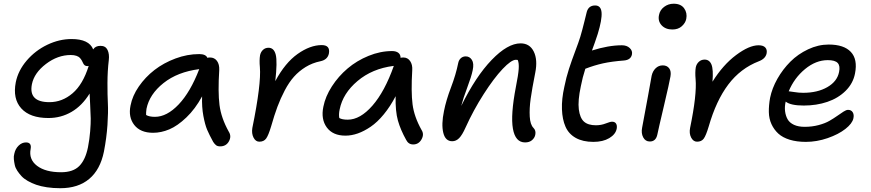

<svg xmlns="http://www.w3.org/2000/svg" viewBox="-20 -742 4634 1022"><path d="M300.8 259.8Q262.7 259.8 230 254.9Q197.3 250 172.9 241.5Q148.4 232.9 127.9 221.2Q107.4 209.5 94.7 195.8Q82 182.1 72 167Q62 151.9 58.6 136.2Q55.2 120.6 53.7 105.2Q52.2 89.8 56.2 76.2Q61.5 50.3 79.1 33.2Q96.7 16.1 118.2 16.1Q149.4 16.1 143.1 50.8Q132.3 106.4 177.2 140.6Q222.2 174.8 305.2 174.8Q369.1 174.8 401.9 141.8Q434.6 108.9 448.2 42Q456.5 0 460 -43.5Q463.4 -86.9 462.9 -111.1Q462.4 -135.3 460 -182.6Q457.5 -230 457 -244.1Q417 -179.2 360.8 -146.5Q304.7 -113.8 237.8 -113.8Q139.6 -113.8 93.3 -165Q46.9 -216.3 64 -304.2Q76.7 -366.7 122.3 -419.9Q168 -473.1 231.7 -503.7Q295.4 -534.2 360.8 -534.2Q454.1 -534.2 476.1 -479Q487.3 -498 515.1 -498Q542 -498 552.5 -476.1Q563 -454.1 559.1 -421.9Q552.2 -363.8 552 -300.3Q551.8 -236.8 554.2 -191.2Q556.6 -145.5 552 -76.9Q547.4 -8.3 533.2 64.9Q513.7 161.1 454.8 210.4Q396 259.8 300.8 259.8ZM149.9 -293.9Q130.9 -198.2 243.2 -198.2Q311 -198.2 366.2 -245.4Q421.4 -292.5 452.1 -391.1Q450.2 -390.1 444.8 -390.1Q436.5 -390.1 430.9 -394.5Q425.3 -398.9 422.6 -405.5Q419.9 -412.1 415.5 -419.7Q411.1 -427.2 405.3 -433.8Q399.4 -440.4 387 -444.8Q374.5 -449.2 356.9 -449.2Q287.1 -449.2 224.6 -401.6Q162.1 -354 149.9 -293.9Z M794.9 -35.2Q727.1 -35.2 694.6 -76.9Q662.1 -118.7 674.8 -180.2Q684.6 -231.9 719 -281.7Q753.4 -331.5 802.2 -369.4Q851.1 -407.2 914.1 -430.7Q977.1 -454.1 1040.5 -454.1Q1075.7 -454.1 1084 -434.1Q1088.9 -436 1097.7 -436Q1121.6 -436 1135 -417.7Q1148.4 -399.4 1147 -369.1Q1139.6 -252.4 1148.4 -183.1Q1157.2 -113.8 1197.8 -41Q1213.4 -16.6 1198.5 10.3Q1183.6 37.1 1151.9 37.1Q1138.2 37.1 1130.4 31.2Q1122.6 25.4 1114.7 13.2Q1093.8 -24.9 1082.5 -51.5Q1071.3 -78.1 1062.5 -125Q1053.7 -171.9 1055.7 -229Q1019 -161.6 971.9 -116.7Q924.8 -71.8 881.3 -53.5Q837.9 -35.2 794.9 -35.2ZM759.8 -163.1Q756.8 -141.6 757.8 -129.9Q774.4 -120.1 804.7 -120.1Q868.2 -120.1 930.9 -186Q993.7 -252 1040.5 -374Q925.3 -359.4 850.3 -299.8Q775.4 -240.2 759.8 -163.1Z M1360.4 12.2Q1340.8 12.2 1329.6 -9.5Q1318.4 -31.2 1323.2 -61Q1371.1 -295.4 1363.3 -384.8Q1359.9 -421.4 1364.3 -448.2Q1368.2 -465.8 1380.1 -476.8Q1392.1 -487.8 1409.2 -487.8Q1438.5 -487.8 1447.8 -450.7Q1457 -413.6 1445.3 -310.1Q1497.6 -407.7 1564.2 -454.8Q1630.9 -502 1692.4 -502Q1739.3 -502 1730.5 -456.1Q1723.1 -423.8 1685.5 -416Q1642.6 -407.2 1606.9 -385.3Q1571.3 -363.3 1544.9 -333.7Q1518.6 -304.2 1495.8 -261Q1473.1 -217.8 1456.5 -173.1Q1439.9 -128.4 1423.3 -69.8Q1408.7 -21 1396.5 -4.4Q1384.3 12.2 1360.4 12.2Z M1818.8 -20Q1751.5 -20 1719.5 -63.7Q1687.5 -107.4 1701.2 -173.8Q1711.9 -228.5 1746.6 -282.2Q1781.2 -335.9 1830.1 -377.4Q1878.9 -418.9 1941.7 -444.6Q2004.4 -470.2 2066.9 -470.2Q2088.4 -470.2 2100.3 -460.9Q2112.3 -451.7 2112.3 -434.1Q2117.2 -436 2127 -436Q2149.9 -436 2163.1 -417Q2176.3 -397.9 2174.3 -368.2Q2167.5 -253.4 2176 -186.8Q2184.6 -120.1 2224.1 -49.8Q2238.8 -26.9 2223.6 0Q2208.5 26.9 2179.2 26.9Q2154.3 26.9 2142.1 2.9Q2112.3 -50.3 2098.1 -100.1Q2084 -149.9 2085.9 -230Q2057.1 -174.8 2022.7 -133.1Q1988.3 -91.3 1953.1 -67.4Q1918 -43.5 1884.5 -31.7Q1851.1 -20 1818.8 -20ZM1788.1 -160.2Q1782.2 -132.8 1786.1 -113.8Q1800.8 -105 1831.1 -105Q1897 -105 1962.4 -179.7Q2027.8 -254.4 2076.2 -391.1H2074.2Q1960.9 -376.5 1883.1 -310.8Q1805.2 -245.1 1788.1 -160.2Z M2774.9 16.1Q2723.1 16.1 2710.2 -56.9Q2697.3 -129.9 2726.1 -279.8Q2738.8 -343.3 2741 -374.8Q2743.2 -406.2 2735.8 -422.9Q2732.9 -423.8 2726.1 -423.8Q2701.7 -423.8 2655.3 -374.8Q2608.9 -325.7 2554.4 -240.7Q2500 -155.8 2458 -63Q2440.4 -23.4 2424.1 -6.8Q2407.7 9.8 2387.2 9.8Q2350.6 9.8 2339.6 -35.2Q2328.6 -80.1 2343.3 -150.9Q2354.5 -208 2380.6 -276.6Q2406.7 -345.2 2418.9 -405.8Q2421.9 -421.9 2432.6 -431.9Q2443.4 -441.9 2459 -441.9Q2480 -441.9 2491.9 -423.1Q2503.9 -404.3 2496.1 -368.2Q2489.3 -334.5 2467.3 -276.4Q2445.3 -218.3 2435.1 -178.2Q2512.2 -335 2597.2 -423.1Q2682.1 -511.2 2751 -511.2Q2799.8 -511.2 2821.3 -467.3Q2842.8 -423.3 2829.1 -355Q2812 -268.6 2804.7 -216.6Q2797.4 -164.6 2799.8 -121.6Q2802.2 -78.6 2819.8 -61Q2834 -46.9 2829.1 -23.9Q2825.7 -7.8 2811.8 4.2Q2797.9 16.1 2774.9 16.1Z M3138.7 13.2Q3082 13.2 3044.4 -8.1Q3006.8 -29.3 2990 -67.9Q2973.1 -106.4 2971.2 -160.4Q2969.2 -214.4 2983.9 -279.8Q2993.7 -329.1 3008.5 -375Q3023.4 -420.9 3041.7 -469.2Q3060.1 -517.6 3068.8 -545.9Q3079.6 -582 3090.1 -625.2Q3100.6 -668.5 3103.5 -679.2Q3113.3 -712.9 3147.9 -712.9Q3179.2 -712.9 3182.1 -675.3Q3185.1 -637.7 3161.6 -561Q3145.5 -511.7 3130.9 -473.1Q3218.8 -501 3290.5 -501Q3316.4 -501 3332 -486.3Q3347.7 -471.7 3343.8 -452.1Q3337.9 -422.9 3300.8 -419.9Q3236.3 -415 3189.9 -404.8Q3143.6 -394.5 3095.7 -376Q3080.6 -329.6 3071.8 -283.2Q3055.2 -206.1 3061 -159.9Q3066.9 -113.8 3088.6 -94.5Q3110.4 -75.2 3151.9 -75.2Q3179.7 -75.2 3203.9 -84.7Q3228 -94.2 3237.8 -94.2Q3252.9 -94.2 3259.3 -84Q3265.6 -73.7 3262.7 -57.1Q3256.8 -26.9 3223.1 -6.8Q3189.5 13.2 3138.7 13.2Z M3559.1 -585Q3522.5 -585 3501.7 -607.4Q3481 -629.9 3487.8 -662.1Q3492.7 -688.5 3514.9 -705.3Q3537.1 -722.2 3565.9 -722.2Q3604 -722.2 3621.6 -697.8Q3639.2 -673.3 3632.8 -641.1Q3628.4 -619.6 3609.1 -602.3Q3589.8 -585 3559.1 -585ZM3439 11.2Q3415.5 11.2 3403.8 -10.7Q3392.1 -32.7 3397.9 -62Q3414.6 -148.4 3429 -229.5Q3443.4 -310.5 3448.7 -338.9Q3454.1 -363.3 3470 -378.7Q3485.8 -394 3507.8 -394Q3530.3 -394 3542 -378.4Q3553.7 -362.8 3548.8 -335Q3543.5 -303.2 3513.7 -177Q3483.9 -50.8 3479 -25.9Q3471.2 11.2 3439 11.2Z M3690.4 12.2Q3670.4 12.2 3658.9 -9.8Q3647.5 -31.7 3653.3 -61Q3689.9 -238.3 3682.6 -320.8Q3679.2 -357.4 3683.6 -383.8Q3687.5 -401.9 3700.2 -413.3Q3712.9 -424.8 3730.5 -424.8Q3756.3 -424.8 3767.1 -398.4Q3777.8 -372.1 3772.5 -307.1Q3828.6 -397 3898.2 -449Q3967.8 -501 4017.6 -501Q4043 -501 4053.7 -489Q4064.5 -477.1 4060.5 -457Q4054.2 -429.2 4019.5 -416Q3921.4 -377.9 3856.7 -292.2Q3792 -206.5 3752.4 -68.8Q3737.8 -20 3725.8 -3.9Q3713.9 12.2 3690.4 12.2Z M4269.5 13.2Q4220.7 13.2 4183.3 1.7Q4146 -9.8 4123 -30.8Q4100.1 -51.8 4086.7 -80.8Q4073.2 -109.9 4072.5 -145.3Q4071.8 -180.7 4079.1 -221.2Q4089.4 -272 4117.9 -322.5Q4146.5 -373 4187 -413.6Q4227.5 -454.1 4281.5 -479.5Q4335.4 -504.9 4391.1 -504.9Q4472.2 -504.9 4509 -465.6Q4545.9 -426.3 4531.2 -351.1Q4521 -297.9 4481.2 -258.5Q4441.4 -219.2 4383.8 -199.7Q4326.2 -180.2 4258.3 -180.2Q4188 -180.2 4162.1 -201.2Q4155.8 -173.8 4158.9 -149.4Q4162.1 -125 4172.6 -106.7Q4183.1 -88.4 4206.3 -77.6Q4229.5 -66.9 4263.2 -66.9Q4302.7 -66.9 4337.4 -76.2Q4372.1 -85.4 4395.3 -98.9Q4418.5 -112.3 4437 -125.5Q4455.6 -138.7 4470 -147.9Q4484.4 -157.2 4494.1 -157.2Q4511.2 -157.2 4519 -144.3Q4526.9 -131.3 4522.5 -111.8Q4516.6 -84.5 4480 -55.7Q4443.4 -26.9 4385.5 -6.8Q4327.6 13.2 4269.5 13.2ZM4180.2 -255.9Q4184.6 -255.9 4207.8 -252Q4231 -248 4255.4 -248Q4331.5 -248 4384 -278.3Q4436.5 -308.6 4446.3 -358.9Q4453.1 -391.1 4439.2 -406.5Q4425.3 -421.9 4386.2 -421.9Q4322.8 -421.9 4265.1 -374.3Q4207.5 -326.7 4178.2 -255.9Z"/></svg>

Font: Shantell Sans Irregular
Style: Italic
Weight: 400
Italic angle: -11.31°
Designer: Stephen Nixon, Anya Danilova, Shantell Martin
Foundry: Arrow Type
Version: Version 1.006;[9816181b4]